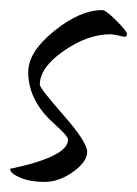

<svg xmlns="http://www.w3.org/2000/svg" viewBox="-21 -308 272 381"><path d="M226 -235Q204 -240 198 -240Q153 -240 105.5 -207Q58 -174 58 -140Q58 -133 105 -79.5Q152 -26 152 -6.5Q152 13 124 33Q96 53 67.5 53Q39 53 19 44.5Q-1 36 -1 27Q114 3 114 -31Q114 -38 87 -62Q35 -108 35 -165Q35 -205 86.5 -246.5Q138 -288 182 -288Q189 -288 210 -267Q231 -246 231 -240.5Q231 -235 226 -235Z"/></svg>

Font: Qwigley
Style: Regular
Weight: 400
Designer: Robert E. Leuschke
Foundry: Robert E. Leuschke
Version: Version 1.003